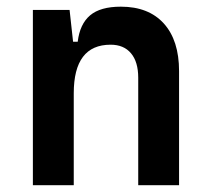

<svg xmlns="http://www.w3.org/2000/svg" viewBox="-20 -547 626 567"><path d="M388.2 0V-317.4Q388.2 -364.3 366.9 -389.6Q345.7 -415 306.6 -415Q197.8 -415 197.8 -271.5V0H77.1V-517.6H185.5L195.8 -423.8H209.5Q215.8 -476.1 246.1 -501.7Q276.4 -527.3 336.9 -527.3Q418.9 -527.3 463.9 -477.5Q508.8 -427.7 508.8 -336.9V0Z"/></svg>

Font: Cascadia Code SemiBold
Style: Regular
Weight: 600
Monospace: yes
Designer: Aaron Bell
Foundry: Saja Typeworks
Version: Version 2404.023; ttfautohint (v1.8.4)